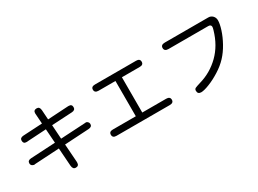

<svg xmlns="http://www.w3.org/2000/svg" viewBox="-38 -1492 3076 2288"><g transform="rotate(-30 1500.0 -347.5)"><path d="M480.5 23.4 462.9 -224.6 125 -205.1 123 -204.1Q121.1 -203.1 116.2 -203.1Q104.5 -203.1 92.8 -209Q69.3 -219.7 69.3 -247.1Q69.3 -286.1 118.2 -289.1L457 -307.6L443.4 -500L166 -483.4Q125 -483.4 125 -526.4Q125 -565.4 172.9 -568.4L437.5 -583L428.7 -713.9L427.7 -728.5Q427.7 -771.5 472.7 -771.5Q512.7 -771.5 516.6 -720.7L525.4 -588.9L806.6 -605.5H818.4Q861.3 -605.5 861.3 -563.5Q861.3 -523.4 813.5 -520.5L532.2 -504.9L544.9 -312.5L892.6 -332L894.5 -333H897.5Q909.2 -333 921.9 -320.3Q934.6 -307.6 934.6 -290Q934.6 -251 885.7 -248L550.8 -228.5L568.4 17.6V29.3Q568.4 75.2 524.4 75.2Q485.4 75.2 480.5 23.4Z M1081.1 -55.7Q1081.1 -98.6 1132.8 -98.6H1449.2V-584H1216.8Q1164.1 -584 1164.1 -627.9Q1164.1 -669.9 1216.8 -669.9H1783.2Q1835 -669.9 1835 -627Q1835 -584 1783.2 -584H1538.1V-98.6H1866.2Q1919.9 -98.6 1919.9 -54.7Q1919.9 -11.7 1866.2 -11.7H1132.8Q1081.1 -11.7 1081.1 -55.7Z M2220.7 -2.9Q2220.7 -26.4 2238.3 -35.2Q2255.9 -43.9 2314.5 -61.5Q2472.7 -107.4 2591.8 -224.1Q2710.9 -340.8 2763.7 -523.4Q2772.5 -552.7 2772.5 -565.4Q2772.5 -597.7 2732.4 -597.7H2187.5Q2131.8 -597.7 2131.8 -642.6Q2131.8 -686.5 2187.5 -686.5H2786.1Q2821.3 -686.5 2845.2 -661.6Q2869.1 -636.7 2869.1 -598.6Q2869.1 -551.8 2844.7 -475.1Q2820.3 -398.4 2775.4 -317.4Q2730.5 -236.3 2673.8 -175.8Q2617.2 -115.2 2537.1 -64.9Q2457 -14.6 2382.3 14.6Q2307.6 43.9 2268.6 43.9Q2220.7 43.9 2220.7 -2.9Z"/></g></svg>

Font: jf-openhuninn-2.0
Style: Regular
Weight: 400
Designer: [Kosugi Maru]
Designed by MOTOYA      

[Varela Round]
Joe Prince (Latin component); Avraham Cornfeld (Hebrew component)
Foundry: justfont CO.,LTD.
Version: 2.0